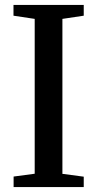

<svg xmlns="http://www.w3.org/2000/svg" viewBox="-20 -763 396 783"><path d="M121.5 -54.5V-686L35 -699V-743H321.5V-699L234.5 -686V-54L321.5 -42.5V0H35.5V-43Z"/></svg>

Font: Merriweather 48pt Medium
Style: Regular
Weight: 500
Version: Version 2.100